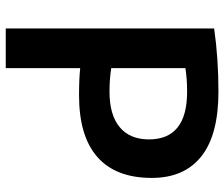

<svg xmlns="http://www.w3.org/2000/svg" viewBox="-76 -704 780 668"><g transform="rotate(90 314.0 -370.0)"><path d="M79 -725Q183 -740 299 -740Q449 -740 524 -680.5Q599 -621 599 -508Q599 -383 526.5 -319Q454 -255 312 -255Q254 -255 217 -259V0H79ZM217 -367Q255 -361 299 -361Q380 -361 422.5 -396.5Q465 -432 465 -498Q465 -631 299 -631Q254 -631 217 -625Z"/></g></svg>

Font: Mplus 1p Bold
Style: Bold
Weight: 700
Version: Version 1.061